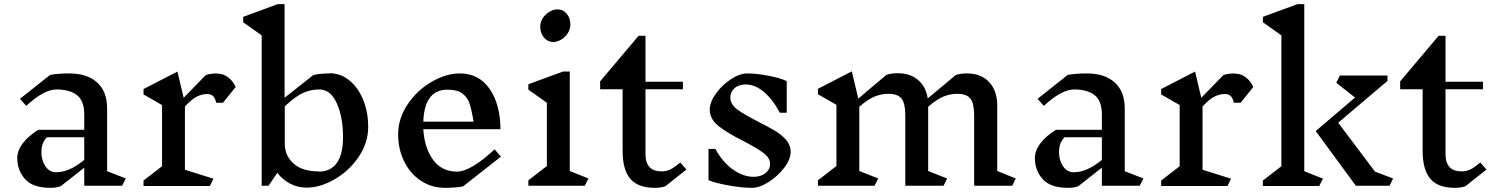

<svg xmlns="http://www.w3.org/2000/svg" viewBox="-20 -893 7182 923"><path d="M567 0H385V-87L272 2Q252 10 222 10Q138 10 100.5 -32Q63 -74 63 -133Q63 -169 89 -203.5Q115 -238 164 -269H385V-342Q385 -409 349.5 -436Q314 -463 252 -463Q191 -463 106 -384L76 -418L221 -533Q260 -540 313 -540Q399 -540 447 -496.5Q495 -453 495 -371V-70L585 -35ZM385 -124V-233H205Q190 -216 184.5 -199Q179 -182 179 -161Q179 -122 198.5 -93.5Q218 -65 250 -65Q313 -65 385 -124Z M1113 -475 1052 -399H1019Q1015 -421 1004.5 -431Q994 -441 976 -441Q952 -441 927 -429Q902 -417 869 -381V-77L1006 -34L989 1H670V-25L759 -94V-388L670 -439V-465L833 -549L863 -423L969 -532Q991 -540 1026 -540L1025 -539Q1053 -539 1076 -522Q1099 -505 1113 -475Z M1750 -283Q1750 -206 1704 -138.5Q1658 -71 1588.5 -31Q1519 9 1454 9Q1412 9 1376 -9.5Q1340 -28 1313 -62L1271 0H1238V-723L1149 -786V-812L1315 -873H1348V-423L1486 -532Q1518 -540 1564 -540L1565 -541Q1617 -541 1659.5 -506.5Q1702 -472 1726 -413Q1750 -354 1750 -283ZM1629 -234Q1629 -330 1599 -396.5Q1569 -463 1515 -463Q1476 -463 1439.5 -447.5Q1403 -432 1349 -382V-202Q1349 -145 1391 -107Q1433 -69 1512 -69L1511 -68Q1570 -68 1599.5 -110Q1629 -152 1629 -234Z M2206 3Q2169 10 2119 10Q2055 10 2003.5 -24Q1952 -58 1923 -117Q1894 -176 1894 -247Q1894 -324 1940 -392Q1986 -460 2055.5 -500Q2125 -540 2190 -540Q2282 -540 2333.5 -466Q2385 -392 2386 -272H2015Q2020 -183 2061.5 -125.5Q2103 -68 2177 -68Q2242 -68 2358 -175L2388 -140ZM2015 -308H2257Q2247 -365 2237.5 -394.5Q2228 -424 2203.5 -443Q2179 -462 2131 -462H2132Q2020 -462 2015 -308Z M2791 0H2520V-26L2609 -95V-399L2520 -462V-488L2686 -549H2719V-71L2809 -35ZM2722 -775Q2722 -753 2709.5 -733.5Q2697 -714 2677.5 -702.5Q2658 -691 2640 -691Q2613 -691 2595 -712.5Q2577 -734 2577 -765Q2577 -787 2589.5 -806Q2602 -825 2621.5 -836.5Q2641 -848 2659 -848Q2687 -848 2704.5 -827Q2722 -806 2722 -775Z M3179 2Q3158 10 3128 10Q3047 10 3010 -33.5Q2973 -77 2973 -168V-464H2865V-502L3050 -721H3083V-500H3263V-464H3083V-152Q3083 -69 3161 -69Q3182 -69 3201.5 -78Q3221 -87 3250 -112L3280 -78Z M3552 -216Q3474 -255 3433 -288Q3392 -321 3392 -366Q3392 -402 3421.5 -443Q3451 -484 3493.5 -512Q3536 -540 3573 -540Q3617 -540 3676 -528.5Q3735 -517 3762 -503V-351H3729Q3695 -415 3652.5 -451Q3610 -487 3565 -487Q3531 -487 3511 -469Q3491 -451 3491 -425Q3491 -392 3523.5 -367.5Q3556 -343 3625 -308Q3676 -282 3707 -263.5Q3738 -245 3759.5 -220Q3781 -195 3781 -164Q3781 -127 3750 -86.5Q3719 -46 3675 -18Q3631 10 3594 10Q3546 10 3480 -2Q3414 -14 3386 -27V-177H3419Q3454 -113 3503.5 -78Q3553 -43 3603 -43Q3638 -43 3660 -61Q3682 -79 3682 -104Q3682 -134 3650.5 -157.5Q3619 -181 3552 -216Z M4846 0H4663V-338Q4663 -396 4645 -419Q4627 -442 4581 -442Q4549 -442 4517 -429.5Q4485 -417 4442 -380V-71L4533 -35L4516 0H4332V-338Q4332 -396 4314 -419Q4296 -442 4250 -442Q4218 -442 4186 -429.5Q4154 -417 4111 -380V-71L4202 -35L4184 0H3912V-26L4001 -95V-389L3912 -440V-466L4075 -550L4106 -419L4241 -533Q4263 -541 4296 -541Q4355 -541 4393 -509Q4431 -477 4440 -420L4574 -532Q4595 -540 4629 -540Q4696 -540 4735 -498.5Q4774 -457 4774 -386V-71L4863 -35Z M5459 0H5277V-87L5164 2Q5144 10 5114 10Q5030 10 4992.5 -32Q4955 -74 4955 -133Q4955 -169 4981 -203.5Q5007 -238 5056 -269H5277V-342Q5277 -409 5241.5 -436Q5206 -463 5144 -463Q5083 -463 4998 -384L4968 -418L5113 -533Q5152 -540 5205 -540Q5291 -540 5339 -496.5Q5387 -453 5387 -371V-70L5477 -35ZM5277 -124V-233H5097Q5082 -216 5076.5 -199Q5071 -182 5071 -161Q5071 -122 5090.5 -93.5Q5110 -65 5142 -65Q5205 -65 5277 -124Z M6005 -475 5944 -399H5911Q5907 -421 5896.5 -431Q5886 -441 5868 -441Q5844 -441 5819 -429Q5794 -417 5761 -381V-77L5898 -34L5881 1H5562V-25L5651 -94V-388L5562 -439V-465L5725 -549L5755 -423L5861 -532Q5883 -540 5918 -540L5917 -539Q5945 -539 5968 -522Q5991 -505 6005 -475Z M6340 -34 6322 1H6051V-25L6140 -94V-723L6051 -786V-812L6217 -873H6250V-70ZM6660 0H6498L6305 -263L6494 -424L6404 -495L6421 -530H6650V-504L6413 -303L6590 -68L6677 -35Z M7025 2Q7004 10 6974 10Q6893 10 6856 -33.5Q6819 -77 6819 -168V-464H6711V-502L6896 -721H6929V-500H7109V-464H6929V-152Q6929 -69 7007 -69Q7028 -69 7047.5 -78Q7067 -87 7096 -112L7126 -78Z"/></svg>

Font: Inknut Antiqua Light
Style: Regular
Weight: 300
Designer: Claus Eggers Sørensen
Foundry: Claus Eggers Sørensen
Version: Version 1.003; ttfautohint (v1.8.2) -l 8 -r 50 -G 200 -x 14 